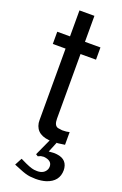

<svg xmlns="http://www.w3.org/2000/svg" viewBox="-171 -716 636 1001"><g transform="rotate(20 146.5 -216.0)"><path d="M170.9 22H209L186 78.1L210.9 76.2H213.9Q283.7 76.2 292 130.9L293 143.1Q293 206.1 227.1 228Q201.7 235.8 169.9 235.8L138.7 233.9Q114.7 231 81.1 216.8L44.9 202.1L65.9 162.1L74.7 166Q124 190.9 147 193.8L164.1 194.8Q201.7 194.8 214.8 166Q217.8 159.2 217.8 149.9Q217.8 117.2 171.9 112.8L155.8 114.7L140.6 121.1L128.9 113.8ZM253.9 -523.9V-456.1H168V-97.2Q168 -59.1 189.9 -53.2L213.9 -49.8Q238.8 -49.8 253.9 -54.2V16.1Q214.8 22.9 186 22.9Q97.2 22.9 85.9 -43.9L85 -60.1V-456.1H14.2V-523.9H85V-668H168V-523.9Z"/></g></svg>

Font: SolaimanLipi
Style: Normal
Weight: 400
Designer: Solaiman Karim
Foundry: Al Mamun Sumon
Version: Version 2.000